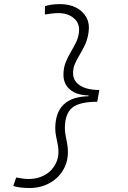

<svg xmlns="http://www.w3.org/2000/svg" viewBox="-20 -814 626 938"><path d="M125 104.5Q97.2 104.5 78.6 101.8Q60.1 99.1 44.9 94.7L59.1 53.2Q76.2 56.6 92.5 58.6Q108.9 60.5 122.1 60.5Q165 60.5 200.9 39.8Q236.8 19 254.6 -19.8Q272.5 -58.6 261.2 -112.3Q257.8 -129.9 253.9 -148.7Q250 -167.5 250 -186Q250 -340.8 412.1 -343.8L412.6 -347.7Q355 -349.1 322.5 -376Q290 -402.8 290 -449.2Q290 -481.9 300.5 -508.3Q311 -534.7 325 -558.3Q338.9 -582 350.8 -605.7Q362.8 -629.4 365.7 -656.2Q370.6 -699.2 341.3 -724.6Q312 -750 264.2 -750Q251 -750 234.1 -748Q217.3 -746.1 199.2 -743.2L199.7 -784.2Q213.9 -788.1 230.7 -791Q247.6 -793.9 273.9 -793.9Q317.9 -793.9 351.3 -777.1Q384.8 -760.3 401.9 -729.2Q418.9 -698.2 412.6 -655.8Q407.7 -622.1 395.5 -595.7Q383.3 -569.3 369.6 -546.9Q356 -524.4 346.4 -502.9Q336.9 -481.4 336.9 -457Q336.9 -418.5 370.8 -396.5Q404.8 -374.5 465.3 -374.5L455.1 -316.9Q368.2 -316.9 332.5 -287.6Q296.9 -258.3 296.9 -186Q296.9 -169.4 301.5 -146.5Q306.2 -123.5 308.1 -112.3Q319.3 -45.9 295.9 2.7Q272.5 51.3 226.8 77.9Q181.2 104.5 125 104.5Z"/></svg>

Font: Cascadia Mono PL ExtraLight
Style: Italic
Weight: 200
Italic angle: -10°
Monospace: yes
Designer: Aaron Bell
Foundry: Saja Typeworks
Version: Version 2404.023; ttfautohint (v1.8.4)